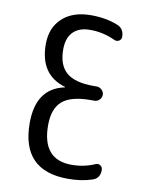

<svg xmlns="http://www.w3.org/2000/svg" viewBox="-84 -801 669 872"><g transform="rotate(10 250.0 -365.0)"><path d="M290 9.8Q75.2 9.8 75.2 -210Q75.2 -369.1 203.1 -396.5Q205.1 -396.5 205.1 -398.4Q205.1 -399.4 203.1 -399.4Q85 -434.6 85 -575.2Q85 -651.4 133.3 -695.8Q181.6 -740.2 265.6 -740.2Q334 -740.2 387.7 -718.8Q420.9 -706.1 420.9 -668Q420.9 -655.3 410.2 -648.9Q399.4 -642.6 387.7 -648.4Q329.1 -674.8 271.5 -673.8Q221.7 -673.8 194.3 -646Q167 -618.2 167 -565.4Q167 -493.2 206.1 -459.5Q245.1 -425.8 330.1 -425.8H346.7Q359.4 -425.8 369.6 -416Q379.9 -406.2 379.9 -393.1Q379.9 -379.9 370.1 -370.1Q360.4 -360.4 346.7 -360.4H330.1Q239.3 -360.4 199.2 -325.7Q159.2 -291 159.2 -214.8Q159.2 -55.7 294.9 -55.7Q352.5 -55.7 403.3 -78.1Q414.1 -83 424.3 -76.2Q434.6 -69.3 434.6 -55.7Q434.6 -17.6 401.4 -6.8Q351.6 9.8 290 9.8Z"/></g></svg>

Font: Rounded Mgen+ 1mn regular
Style: Regular
Weight: 400
Designer: [Source Han Sans]
Ryoko NISHIZUKA  (kana & ideographs); Paul D. Hunt (Latin, Greek & Cyrillic); Wenlong ZHANG  (bopomofo
Version: Version 1.059.20150602